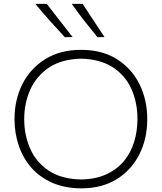

<svg xmlns="http://www.w3.org/2000/svg" viewBox="-20 -990 858 1019"><path d="M412.5 9.5Q325 9.5 258.5 -19.5Q192 -48.5 147.2 -99.2Q102.5 -150 79.8 -216.5Q57 -283 57 -357.5Q57 -461.5 99.5 -544.8Q142 -628 221.2 -676.8Q300.5 -725.5 410.5 -725.5Q522 -725.5 600.5 -676Q679 -626.5 720.2 -543.2Q761.5 -460 761.5 -358Q761.5 -252.5 719 -169.5Q676.5 -86.5 598.5 -38.5Q520.5 9.5 412.5 9.5ZM410.5 -37.5Q489 -39 545.8 -65.5Q602.5 -92 638.8 -136.5Q675 -181 692.2 -238Q709.5 -295 709.5 -358Q709.5 -448.5 676.2 -520.2Q643 -592 576.5 -634.2Q510 -676.5 410.5 -678.5Q308 -676.5 241 -632Q174 -587.5 141.2 -515.2Q108.5 -443 108.5 -358Q108.5 -272.5 140.5 -200.2Q172.5 -128 239.2 -83.8Q306 -39.5 410.5 -37.5ZM324 -792.5Q284 -836 244 -880.5Q204 -925 167.5 -969.5H228Q261.5 -926.5 296 -882Q330.5 -837.5 365 -793.5ZM497 -792.5Q461.5 -836 426.8 -880.5Q392 -925 361 -969.5H418.5Q447.5 -925.5 476.5 -881.5Q505.5 -837.5 534.5 -793.5Z"/></svg>

Font: Commissioner Loud ExtraLight
Style: Regular
Weight: 200
Designer: Kostas Bartsokas
Foundry: Kostas Bartsokas
Version: Version 1.000; ttfautohint (v1.8.3)